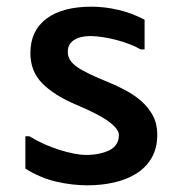

<svg xmlns="http://www.w3.org/2000/svg" viewBox="-20 -559 540 575"><path d="M68 -151Q89 -138 112.5 -127.5Q136 -117 158.5 -110Q181 -103 201.5 -99Q222 -95 237 -95Q279 -95 307.5 -109Q336 -123 336 -155Q336 -172 307 -194Q278 -216 209 -245Q141 -274 106 -310Q71 -346 71 -400Q71 -467 119 -503Q167 -539 254 -539Q293 -539 334 -529.5Q375 -520 413 -500V-411H401Q388 -419 368.5 -426.5Q349 -434 328 -439.5Q307 -445 286.5 -448Q266 -451 251 -451Q220 -451 201.5 -439Q183 -427 183 -404Q183 -390 190 -379Q197 -368 211.5 -358Q226 -348 249 -337Q272 -326 304 -313Q331 -302 357 -288Q383 -274 404 -255.5Q425 -237 438 -212.5Q451 -188 451 -156Q451 -115 434 -86Q417 -57 388 -39Q359 -21 321.5 -12.5Q284 -4 242 -4Q196 -4 148.5 -15Q101 -26 56 -54V-151Z"/></svg>

Font: D2Coding
Style: Bold
Weight: 700
Monospace: yes
Designer: Yong-Rak Park; Jeong-Hwan Yoon; Sang-Min Lee;
Foundry: NHN Corporation
Version: Version 1.3.2; Build 20180524